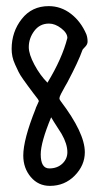

<svg xmlns="http://www.w3.org/2000/svg" viewBox="-20 -605 321 627"><path d="M139 -585Q179 -585 211.5 -560Q244 -535 262 -493Q266 -482 266 -469Q266 -460 257.5 -451.5Q249 -443 249 -441Q236 -404 200 -336Q199 -334 192 -322Q185 -310 179.5 -299Q174 -288 174 -284Q174 -280 178 -275Q257 -171 257 -108Q257 -65 224 -31.5Q191 2 143 2Q105 2 80.5 -27Q56 -56 56 -97Q56 -149 96 -249Q96 -251 101.5 -262.5Q107 -274 107 -275Q107 -276 104 -281Q102 -283 89 -300.5Q76 -318 71.5 -324Q67 -330 56 -345.5Q45 -361 40.5 -370.5Q36 -380 29.5 -394Q23 -408 20.5 -420.5Q18 -433 18 -445Q18 -501 51 -543Q84 -585 139 -585ZM74 -451Q74 -428 92.5 -393.5Q111 -359 135 -335Q183 -414 200 -481Q200 -497 180 -512.5Q160 -528 140 -528Q110 -528 92 -504Q74 -480 74 -451ZM200 -108Q200 -135 181 -168Q147 -221 147 -222Q113 -140 113 -101Q113 -55 141 -55Q167 -55 183.5 -70.5Q200 -86 200 -108Z"/></svg>

Font: Because We Build
Style: Regular
Weight: 400
Designer: Liz Wetzel, Aaron Williamson, Russ McMullin
Foundry: Red Hat
Version: Version 1.000